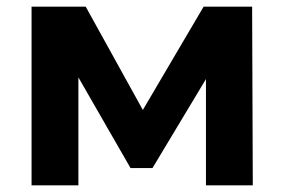

<svg xmlns="http://www.w3.org/2000/svg" viewBox="-20 -558 855 578"><path d="M75 0V-538H238L410 -227L593 -538H739L741 0H600V-320L439 -52H373L216 -325V0Z"/></svg>

Font: Montserrat
Style: Bold
Weight: 700
Designer: Julieta Ulanovsky
Foundry: Julieta Ulanovsky
Version: Version 9.000; ttfautohint (v1.8.4.7-5d5b)